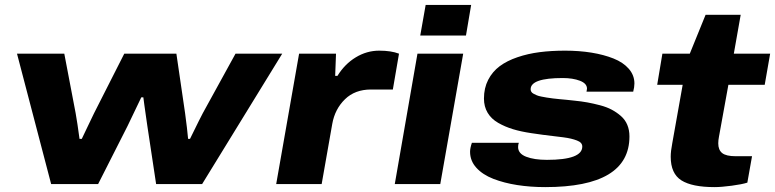

<svg xmlns="http://www.w3.org/2000/svg" viewBox="-20 -745 3137 777"><path d="M187 0 48.8 -527.8H240.2L286.1 -287.1Q293 -249 301.8 -183.1H311Q316.4 -193.8 333.7 -230.7Q351.1 -267.6 360.8 -287.1L482.9 -527.8H693.8L729 -287.1Q737.8 -222.2 741.2 -183.1H749Q794.4 -275.9 800.8 -287.1L933.1 -527.8H1122.1L797.9 0H611.8L576.2 -235.8Q574.2 -250.5 570.3 -276.9Q566.4 -303.2 564 -321.5Q561.5 -339.8 560.1 -351.1H551.8Q506.8 -255.9 496.1 -234.9L377 0Z M1097.7 0 1190.4 -527.8H1339.8L1336.4 -438H1345.7Q1375 -485.8 1419.7 -512.9Q1464.4 -540 1514.6 -540Q1563 -540 1594.7 -527.8L1569.8 -382.8H1481.4Q1416.5 -382.8 1376 -343.3Q1335.4 -303.7 1324.7 -244.1L1281.7 0Z M1680.7 -601.1 1702.6 -725.1H1886.7L1865.7 -601.1ZM1577.6 0 1669.4 -527.8H1854.5L1761.7 0Z M2186.5 12.2Q2126.5 12.2 2073.2 3.9Q2020 -4.4 1976.6 -21.2Q1933.1 -38.1 1907.7 -66.2Q1882.3 -94.2 1882.3 -130.9Q1882.3 -145.5 1889.6 -167H2079.6Q2076.7 -159.7 2076.7 -149.9Q2076.7 -123.5 2109.1 -110.8Q2141.6 -98.1 2193.4 -98.1Q2336.4 -98.1 2336.4 -151.9Q2336.4 -160.2 2331.1 -166.3Q2325.7 -172.4 2314.7 -176.5Q2303.7 -180.7 2290.8 -183.8Q2277.8 -187 2258.3 -189.5Q2238.8 -191.9 2220.5 -194.1Q2202.1 -196.3 2176.8 -199.5Q2151.4 -202.6 2130.4 -206.1Q2087.9 -212.4 2055.9 -222.2Q2023.9 -231.9 1996.1 -247.8Q1968.3 -263.7 1953.4 -288.6Q1938.5 -313.5 1938.5 -346.2Q1938.5 -388.7 1955.6 -421.9Q1972.7 -455.1 2002.2 -477.1Q2031.7 -499 2074 -513.4Q2116.2 -527.8 2163.6 -533.9Q2210.9 -540 2266.6 -540Q2323.7 -540 2373.5 -532Q2423.3 -523.9 2462.6 -508.3Q2502 -492.7 2524.7 -466.6Q2547.4 -440.4 2547.4 -407.2Q2547.4 -392.6 2542.5 -374H2353.5Q2354 -377 2354.5 -379.9Q2355 -382.8 2355.2 -384.3Q2355.5 -385.7 2355.5 -386.2Q2355.5 -407.2 2326.9 -418.2Q2298.3 -429.2 2257.3 -429.2Q2127.4 -429.2 2127.4 -383.8Q2127.4 -378.4 2130.1 -373.8Q2132.8 -369.1 2139.2 -365.7Q2145.5 -362.3 2152.3 -359.4Q2159.2 -356.4 2170.7 -354.2Q2182.1 -352.1 2191.9 -350.3Q2201.7 -348.6 2217 -346.7Q2232.4 -344.7 2243.7 -343.8Q2254.9 -342.8 2272.9 -341.1Q2291 -339.4 2302.7 -337.9Q2332.5 -335 2356.7 -330.6Q2380.9 -326.2 2408 -319.1Q2435.1 -312 2455.3 -301.3Q2475.6 -290.5 2492.7 -275.6Q2509.8 -260.7 2518.6 -239.7Q2527.3 -218.8 2527.3 -192.9Q2527.3 12.2 2186.5 12.2Z M2871.6 12.2Q2780.8 12.2 2737.5 -15.1Q2694.3 -42.5 2694.3 -110.8Q2694.3 -133.3 2700.7 -166L2742.7 -401.9H2639.6L2660.6 -527.8H2771.5L2835.4 -685.1H2977.5L2949.7 -527.8H3096.7L3074.7 -401.9H2927.7L2889.6 -191.9Q2886.7 -177.2 2886.7 -165Q2886.7 -138.2 2902.6 -125.5Q2918.5 -112.8 2957.5 -112.8H3023.4L3004.4 -5.9Q2982.9 1 2940.9 6.6Q2898.9 12.2 2871.6 12.2Z"/></svg>

Font: Archivo Expanded ExtraBold
Style: Italic
Weight: 800
Width: 7
Italic angle: -10°
Designer: Hector Gatti
Foundry: Omnibus-Type
Version: Version 2.001